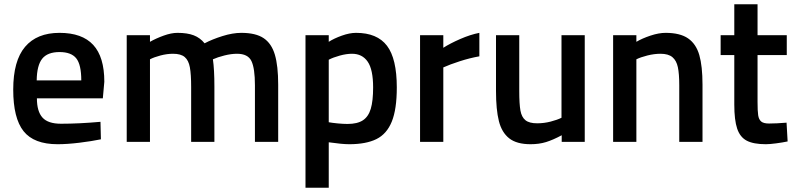

<svg xmlns="http://www.w3.org/2000/svg" viewBox="-20 -665 3731 900"><path d="M42 -245Q42 -380 97.5 -445.5Q153 -511 259 -511Q365 -511 417 -454.5Q469 -398 469 -282L462 -204H153Q153 -143 179 -114Q205 -85 266 -85Q350 -85 451 -94L453 -12Q410 -3 352.5 4Q295 11 250 11Q139 11 90.5 -50Q42 -111 42 -245ZM361 -288Q361 -362 337.5 -391.5Q314 -421 259 -421Q203 -421 178 -390Q153 -359 152 -288Z M574 -500H683V-469Q711 -485 747 -498Q783 -511 812 -511Q858 -511 888 -499.5Q918 -488 939 -462Q975 -481 1023 -496Q1071 -511 1111 -511Q1179 -511 1216 -486Q1253 -461 1268.5 -408.5Q1284 -356 1284 -268V0H1175V-265Q1175 -345 1158.5 -379Q1142 -413 1091 -413Q1064 -413 1032 -405Q1000 -397 978 -387Q985 -339 985 -259V0H876V-257Q876 -317 870 -349.5Q864 -382 846 -397.5Q828 -413 791 -413Q763 -413 732.5 -405Q702 -397 683 -387V0H574Z M1412 -500H1521V-469Q1546 -485 1582.5 -498Q1619 -511 1649 -511Q1748 -511 1794 -450.5Q1840 -390 1840 -255Q1840 -153 1816.5 -95Q1793 -37 1744.5 -13Q1696 11 1617 11Q1584 11 1521 2V215H1412ZM1729 -255Q1729 -339 1703.5 -376Q1678 -413 1630 -413Q1604 -413 1573 -404.5Q1542 -396 1521 -385V-92Q1537 -89 1563 -86.5Q1589 -84 1609 -84Q1655 -84 1681 -101Q1707 -118 1718 -155Q1729 -192 1729 -255Z M1949 -500H2058V-441Q2089 -461 2137 -482Q2185 -503 2227 -511V-401Q2182 -393 2135.5 -378Q2089 -363 2058 -349V0H1949Z M2305 -239V-500H2414V-238Q2414 -178 2419.5 -147Q2425 -116 2443 -101.5Q2461 -87 2498 -87Q2530 -87 2561 -95Q2592 -103 2612 -113V-500H2721V0H2613V-31Q2572 -9 2539.5 1Q2507 11 2467 11Q2402 11 2367 -16.5Q2332 -44 2318.5 -97.5Q2305 -151 2305 -239Z M2854 -500H2963V-469Q2990 -485 3029 -498Q3068 -511 3100 -511Q3168 -511 3205.5 -485Q3243 -459 3258 -407Q3273 -355 3273 -268V0H3164V-265Q3164 -319 3157.5 -350Q3151 -381 3132 -397Q3113 -413 3076 -413Q3047 -413 3015 -405Q2983 -397 2963 -387V0H2854Z M3422 -175V-407H3358V-500H3422V-645H3531V-500H3668V-407H3531V-187Q3531 -144 3534 -124.5Q3537 -105 3548 -95.5Q3559 -86 3585 -86Q3619 -86 3667 -90L3672 -2Q3648 3 3618 7Q3588 11 3570 11Q3512 11 3480.5 -5.5Q3449 -22 3435.5 -62Q3422 -102 3422 -175Z"/></svg>

Font: Cairo SemiBold
Style: Regular
Weight: 600
Designer: Mohamed Gaber, Accademia di Belle Arti di Urbino and others
Foundry: Kief Type Foundry, Accademia di Belle Arti di Urbino and others
Version: Version 3.011